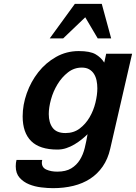

<svg xmlns="http://www.w3.org/2000/svg" viewBox="-20 -780 708 1000"><path d="M98 -174Q98 -234 119.5 -294.5Q141 -355 179.5 -404Q218 -453 272 -483.5Q326 -514 390 -514Q449 -514 477.5 -497.5Q506 -481 523 -454L533 -500H668L554 -5Q542 48 515 87Q488 126 449.5 151Q411 176 362 188Q313 200 256 200Q229 200 195 196Q161 192 131.5 180Q102 168 82 145.5Q62 123 62 86Q62 76 63 68.5Q64 61 66 53H200Q198 61 198 67Q198 93 222 103.5Q246 114 278 114Q323 114 351 97Q379 80 396 52.5Q413 25 421.5 -10Q430 -45 436 -81Q423 -68 405.5 -54Q388 -40 368 -28Q348 -16 325.5 -8.5Q303 -1 279 -1Q187 -1 142.5 -45Q98 -89 98 -174ZM234 -186Q234 -141 254.5 -114Q275 -87 321 -87Q364 -87 395 -110.5Q426 -134 446.5 -169Q467 -204 477 -245Q487 -286 487 -320Q487 -341 483 -360.5Q479 -380 469.5 -395Q460 -410 444.5 -419Q429 -428 406 -428Q366 -428 334 -403Q302 -378 279.5 -341Q257 -304 245.5 -262Q234 -220 234 -186ZM489 -580 424 -690 309 -580H239L370 -760H510L559 -580Z"/></svg>

Font: Perun
Style: Bold Italic
Weight: 700
Italic angle: -12°
Foundry: Copyright (c) Stefan Peev, Context Ltd, 2016
Version: Version 1.027